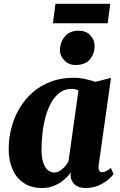

<svg xmlns="http://www.w3.org/2000/svg" viewBox="-20 -954 617 985"><path d="M486 -106Q484 -86.5 489 -78.5Q494 -70.5 504.5 -70.5Q512.5 -70.5 523 -75.2Q533.5 -80 549 -92.5L562.5 -60.5Q555 -49.5 535 -32.5Q515 -15.5 485.5 -2.5Q456 10.5 418 10.5Q383.5 10.5 363.5 -7Q343.5 -24.5 342 -53.5L344 -69.5Q330 -50.5 308.5 -32Q287 -13.5 258.8 -1.5Q230.5 10.5 195 10.5Q139.5 10.5 101.2 -15.5Q63 -41.5 43.8 -86.5Q24.5 -131.5 24.5 -188Q24.5 -245 38.8 -299Q53 -353 80.5 -399.2Q108 -445.5 148.2 -480.5Q188.5 -515.5 241 -535.2Q293.5 -555 357 -555Q386.5 -555 417 -548.5Q447.5 -542 469 -534L549.5 -554.5ZM382.5 -490Q376 -493.5 367 -495.8Q358 -498 347.5 -498Q312.5 -498 286.5 -478.8Q260.5 -459.5 242.5 -427Q224.5 -394.5 213.5 -354Q202.5 -313.5 197.8 -270.5Q193 -227.5 193 -187.5Q193 -148 201.2 -121.5Q209.5 -95 224.5 -82Q239.5 -69 259.5 -69Q269.5 -69 279.2 -73.5Q289 -78 298.5 -85.8Q308 -93.5 316.5 -104Q325 -114.5 331.5 -126.5ZM366.5 -620.5Q332.5 -620.5 309.2 -645.2Q286 -670 287.5 -700.5Q289.5 -740 314 -768.2Q338.5 -796.5 382.5 -796.5Q422.5 -796.5 444.2 -771.8Q466 -747 465.5 -718Q465 -678.5 441.2 -649.5Q417.5 -620.5 366.5 -620.5ZM264.5 -934.5H545.5L532.5 -834.5H251.5Z"/></svg>

Font: Merriweather 48pt Black
Style: Italic
Weight: 900
Italic angle: -7.8°
Version: Version 2.101